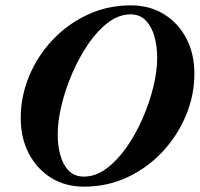

<svg xmlns="http://www.w3.org/2000/svg" viewBox="-20 -684 747 718"><path d="M294 14Q225 14 171.8 -18.6Q118.6 -51.3 88.1 -109.3Q57.5 -167.4 57.5 -242.2Q57.5 -323.2 88.7 -398.8Q120 -474.5 176.1 -534.1Q232.3 -593.7 307.2 -628.9Q382.2 -664 469.6 -664Q538.6 -664 592.3 -631.4Q646 -598.7 676.5 -541.1Q706.9 -483.4 706.9 -407.8Q706.9 -327.6 675.3 -252Q643.6 -176.3 587.5 -116.3Q531.3 -56.3 456.4 -21.1Q381.4 14 294 14ZM293.7 -23.6Q337 -23.6 377.4 -53.2Q417.7 -82.8 452.4 -132Q487 -181.2 513 -240.4Q539 -299.6 553.4 -358.9Q567.8 -418.2 567.8 -468Q567.8 -510.9 557.4 -547.9Q547 -584.9 524.9 -607.6Q502.9 -630.3 468.3 -630.3Q425.3 -630.3 385 -600.2Q344.8 -570.1 310.7 -520.3Q276.5 -470.6 250.7 -411Q224.8 -351.4 210.3 -291.2Q195.8 -231 195.8 -181.2Q195.8 -139.1 205.8 -103.1Q215.8 -67.1 237.4 -45.3Q259.1 -23.6 293.7 -23.6Z"/></svg>

Font: EB Garamond
Style: Italic
Weight: 400
Italic angle: -17.2°
Designer: Georg Duffner and Octavio Pardo
Foundry: Georg Duffner
Version: Version 1.001